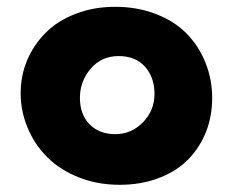

<svg xmlns="http://www.w3.org/2000/svg" viewBox="-20 -598 669 552"><path d="M320.8 -436.8Q272 -436.8 240.9 -400.7Q209.8 -364.5 209.8 -316.7Q209.8 -269 237.6 -240.6Q265.4 -212.3 311.7 -212.3Q357.9 -212.3 391.1 -246.5Q424.2 -280.6 424.2 -328.1Q424.2 -375.6 396.9 -406.2Q369.6 -436.8 320.8 -436.8ZM116.8 -145.1Q80.4 -181 59.9 -229.5Q39.4 -278.1 39.4 -329.4Q39.4 -380.7 58.1 -424.9Q76.8 -469.2 111 -503.5Q145.1 -537.9 196.9 -558.1Q248.7 -578.4 311.4 -578.4Q374.1 -578.4 427.2 -558.1Q480.3 -537.9 515.7 -502.3Q551.1 -466.6 570.5 -418.4Q590 -370.1 590 -317.2Q590 -264.4 572.8 -220.2Q555.6 -175.9 523 -141.6Q490.4 -107.2 438.8 -87Q387.3 -66.7 323.8 -66.7Q260.4 -66.7 206.8 -88Q153.2 -109.2 116.8 -145.1Z"/></svg>

Font: Khula ExtraBold
Style: Regular
Weight: 800
Designer: Erin McLaughlin, Steve Matteson
Version: Version 1.002;PS 1.0;hotconv 1.0.72;makeotf.lib2.5.5900; ttf